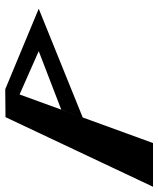

<svg xmlns="http://www.w3.org/2000/svg" viewBox="32 -664 618 751"><g transform="rotate(-90 341.5 -289.0)"><path d="M257.1 -275 367.4 -578 258.3 -577 -14 0H157ZM257.1 -275 682.4 -447 367.4 -578 346.9 -522 516.4 -447 287.9 -359Z"/></g></svg>

Font: Hussar Milosc
Style: Obl
Weight: 700
Foundry: Cannot Into Space Fonts
Version: Version 1.02